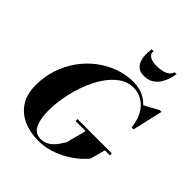

<svg xmlns="http://www.w3.org/2000/svg" viewBox="-271 -1180 1356 1356"><g transform="rotate(45 407.0 -502.0)"><path d="M343 10Q259 10 193.2 -19.2Q127.5 -48.5 89.2 -107.2Q51 -166 51 -255Q51 -341.5 76.8 -418Q102.5 -494.5 147.8 -557.2Q193 -620 253 -665.2Q313 -710.5 381.8 -735.2Q450.5 -760 523 -760Q589.5 -760 640.5 -730.5Q691.5 -701 720.8 -647.5Q750 -594 752.5 -522.5H741.5Q736.5 -575 719.5 -614Q702.5 -653 677 -679Q651.5 -705 620.2 -718.5Q589 -732 555 -732Q495 -732 445.8 -696.8Q396.5 -661.5 358.5 -603.5Q320.5 -545.5 294.5 -474.5Q268.5 -403.5 255.2 -331Q242 -258.5 242 -195.5Q242 -144.5 251 -102.2Q260 -60 282.5 -35Q305 -10 346 -10Q373 -10 395 -20.5Q417 -31 434.8 -48Q452.5 -65 466.2 -85.5Q480 -106 491.5 -125L532.5 -282H724.5L693.5 -165Q677 -141.5 643.2 -111.5Q609.5 -81.5 562.8 -53.8Q516 -26 460 -8Q404 10 343 10ZM429.5 -275V-294.5H772.5V-275ZM742 -522.5 737.5 -575Q729 -602 715.2 -632.8Q701.5 -663.5 682 -688L796.5 -750H813.5L761 -522.5ZM546 -841Q507.5 -841 486.2 -859Q465 -877 456.5 -904.5Q448 -932 448 -961.5Q448 -991 451.5 -1013.5H471Q468 -993.5 478.8 -980.5Q489.5 -967.5 509.8 -960.8Q530 -954 556 -954Q582 -954 608 -958.8Q634 -963.5 654 -976.2Q674 -989 681 -1013.5H700.5Q697 -991 688 -961.5Q679 -932 661.8 -904.5Q644.5 -877 616.2 -859Q588 -841 546 -841Z"/></g></svg>

Font: Bodoni Moda 11pt ExtraBold
Style: Italic
Weight: 800
Italic angle: -13°
Version: Version 2.004